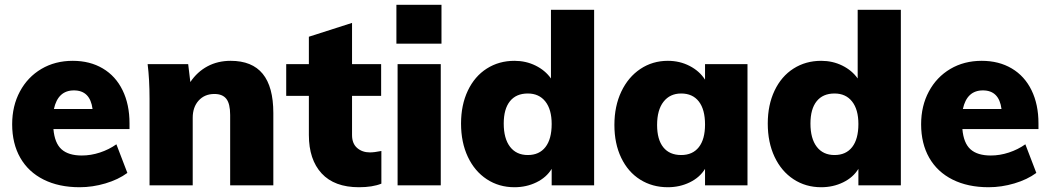

<svg xmlns="http://www.w3.org/2000/svg" viewBox="-20 -777 4404 805"><path d="M523 -236H204Q209 -177 238 -151Q267 -125 323 -125Q361 -125 399 -137.5Q437 -150 468 -172L514 -52Q476 -24 422 -8Q368 8 314 8Q227 8 163 -24Q99 -56 65 -115.5Q31 -175 31 -256Q31 -333 63.5 -393.5Q96 -454 153.5 -488Q211 -522 285 -522Q357 -522 411 -490Q465 -458 494 -398.5Q523 -339 523 -260ZM206 -320H368Q358 -398 290 -398Q223 -398 206 -320Z M1126 -303V0H945V-295Q945 -342 929 -362.5Q913 -383 879 -383Q838 -383 813 -355.5Q788 -328 788 -283V0H607V-362Q607 -444 599 -508H769L778 -433Q807 -476 850 -499Q893 -522 947 -522Q1037 -522 1081.5 -467.5Q1126 -413 1126 -303Z M1579 -144V-7Q1542 8 1485 8Q1382 8 1328.5 -50Q1275 -108 1275 -211V-375H1180V-508H1275V-623L1456 -681V-508H1578V-375H1456V-211Q1456 -175 1477.5 -156.5Q1499 -138 1531 -138Q1549 -138 1579 -144Z M1647 -508H1828V0H1647ZM1831 -757V-594H1642V-757Z M2471 -736V0H2293V-69Q2271 -33 2229 -12.5Q2187 8 2137 8Q2072 8 2021 -25.5Q1970 -59 1941.5 -119.5Q1913 -180 1913 -259Q1913 -337 1941.5 -397Q1970 -457 2021 -489.5Q2072 -522 2137 -522Q2185 -522 2225.5 -502Q2266 -482 2290 -448V-736ZM2293 -257Q2293 -318 2266.5 -351.5Q2240 -385 2193 -385Q2144 -385 2118 -352.5Q2092 -320 2092 -259Q2092 -196 2118.5 -161.5Q2145 -127 2193 -127Q2241 -127 2267 -160.5Q2293 -194 2293 -257Z M3114 -508V0H2936V-69Q2914 -33 2872 -12.5Q2830 8 2780 8Q2715 8 2664 -24Q2613 -56 2584.5 -115.5Q2556 -175 2556 -253Q2556 -332 2585 -393Q2614 -454 2665 -488Q2716 -522 2780 -522Q2830 -522 2871.5 -500.5Q2913 -479 2936 -443V-508ZM2936 -255Q2936 -318 2910 -351.5Q2884 -385 2836 -385Q2789 -385 2762 -350.5Q2735 -316 2735 -253Q2735 -192 2761 -159.5Q2787 -127 2836 -127Q2884 -127 2910 -160Q2936 -193 2936 -255Z M3757 -736V0H3579V-69Q3557 -33 3515 -12.5Q3473 8 3423 8Q3358 8 3307 -25.5Q3256 -59 3227.5 -119.5Q3199 -180 3199 -259Q3199 -337 3227.5 -397Q3256 -457 3307 -489.5Q3358 -522 3423 -522Q3471 -522 3511.5 -502Q3552 -482 3576 -448V-736ZM3579 -257Q3579 -318 3552.5 -351.5Q3526 -385 3479 -385Q3430 -385 3404 -352.5Q3378 -320 3378 -259Q3378 -196 3404.5 -161.5Q3431 -127 3479 -127Q3527 -127 3553 -160.5Q3579 -194 3579 -257Z M4334 -236H4015Q4020 -177 4049 -151Q4078 -125 4134 -125Q4172 -125 4210 -137.5Q4248 -150 4279 -172L4325 -52Q4287 -24 4233 -8Q4179 8 4125 8Q4038 8 3974 -24Q3910 -56 3876 -115.5Q3842 -175 3842 -256Q3842 -333 3874.5 -393.5Q3907 -454 3964.5 -488Q4022 -522 4096 -522Q4168 -522 4222 -490Q4276 -458 4305 -398.5Q4334 -339 4334 -260ZM4017 -320H4179Q4169 -398 4101 -398Q4034 -398 4017 -320Z"/></svg>

Font: Muli Black
Style: Regular
Weight: 900
Designer: Vernon Adams
Foundry: Vernon Adams
Version: Version 2.001